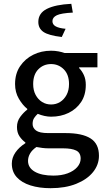

<svg xmlns="http://www.w3.org/2000/svg" viewBox="-20 -767 552 1007"><path d="M245 220Q186 220 140 205.5Q94 191 68 162.5Q42 134 42 91Q42 60 61 32.5Q80 5 113 -16V-20Q95 -33 82 -52.5Q69 -72 69 -101Q69 -131 86.5 -154.5Q104 -178 123 -192V-196Q99 -215 79 -249Q59 -283 59 -326Q59 -381 85.5 -420Q112 -459 154.5 -480Q197 -501 248 -501Q268 -501 286.5 -497.5Q305 -494 319 -489H491V-414H395V-410Q410 -395 420 -373Q430 -351 430 -322Q430 -269 405.5 -232Q381 -195 340 -175Q299 -155 248 -155Q231 -155 213 -159Q195 -163 178 -170Q167 -160 159 -148Q151 -136 151 -117Q151 -96 169 -82.5Q187 -69 233 -69H324Q411 -69 455 -41Q499 -13 499 50Q499 97 468 135.5Q437 174 380 197Q323 220 245 220ZM248 -219Q274 -219 295 -232Q316 -245 329 -269Q342 -293 342 -326Q342 -376 314.5 -403.5Q287 -431 248 -431Q208 -431 181 -403.5Q154 -376 154 -326Q154 -293 167 -269Q180 -245 201 -232Q222 -219 248 -219ZM260 154Q303 154 335 142Q367 130 385 109.5Q403 89 403 65Q403 34 379.5 22.5Q356 11 311 11H235Q219 11 202.5 9Q186 7 171 4Q148 20 137.5 38.5Q127 57 127 77Q127 113 162.5 133.5Q198 154 260 154ZM304 -573Q235 -581 208 -599.5Q181 -618 181 -652Q181 -698 226 -720.5Q271 -743 354 -747L362 -701Q301 -698 278 -687Q255 -676 255 -656Q255 -638 272.5 -628.5Q290 -619 324 -616Z"/></svg>

Font: Source Sans 3 ExtraLight Medium
Style: Regular
Weight: 500
Version: Version 3.052;hotconv 1.1.0;makeotfexe 2.6.0